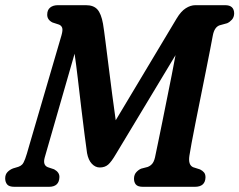

<svg xmlns="http://www.w3.org/2000/svg" viewBox="-28 -720 922 740"><path d="M201 -37.5Q200 0 160.5 0H28Q7 0 -0.5 -9.2Q-8 -18.5 -8 -32.5Q-8 -47.5 0.8 -56.8Q9.5 -66 22.5 -71L42.5 -77Q51.5 -80 57.2 -85.8Q63 -91.5 69 -107.8Q75 -124 84.5 -158.5L209 -584Q214.5 -603.5 211.8 -612.2Q209 -621 200 -625L174 -633.5Q153.5 -644 154 -664Q154 -681.5 165.2 -690.8Q176.5 -700 195 -700H303.5Q332.5 -700 347.2 -683.8Q362 -667.5 369 -628.5Q373 -604 378.5 -560.2Q384 -516.5 390.8 -463Q397.5 -409.5 404.5 -355.5Q411.5 -301.5 418 -256.5L653 -649Q669.5 -676.5 688 -688.2Q706.5 -700 725 -700H840Q874.5 -700 874.5 -667.5Q874 -653.5 865.8 -644.2Q857.5 -635 847.5 -630.5L818.5 -622.5Q798 -615.5 792 -582Q789 -565.5 782 -529.5Q775 -493.5 765.5 -446Q756 -398.5 745.8 -347.8Q735.5 -297 726.2 -250.2Q717 -203.5 710.5 -169Q704 -134.5 702 -120Q696.5 -84 716.5 -75.5L743 -67Q753 -62 758.5 -55.2Q764 -48.5 764 -36.5Q763 0 723 0H523Q503 0 495.5 -9Q488 -18 488.5 -33Q489 -47 497.2 -56.2Q505.5 -65.5 516 -70L541 -76.5Q553 -81 560.2 -90.8Q567.5 -100.5 571.5 -123.5Q574.5 -138.5 581.5 -171.5Q588.5 -204.5 597.2 -248.2Q606 -292 615.5 -339.2Q625 -386.5 633.8 -430.5Q642.5 -474.5 648.5 -507.5L419 -126.5Q401.5 -96.5 388.8 -85.5Q376 -74.5 356.5 -74.5Q339.5 -74.5 326 -88.8Q312.5 -103 307.5 -130Q304 -154 298 -200.8Q292 -247.5 285.2 -304.2Q278.5 -361 272 -416.5Q265.5 -472 259.5 -513L144.5 -113.5Q136 -83.5 156.5 -75.5L180.5 -67.5Q201.5 -56 201 -37.5Z"/></svg>

Font: Fraunces 144pt SuperSoft SemiBold
Style: Italic
Weight: 600
Italic angle: -16°
Version: Version 1.000;[b76b70a41]